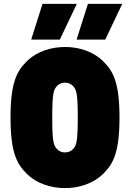

<svg xmlns="http://www.w3.org/2000/svg" viewBox="-20 -953 667 985"><path d="M313 12C380 12 456 -8 511 -63C560 -112 593 -169 593 -350C593 -531 560 -588 511 -637C456 -692 380 -712 314 -712C247 -712 171 -692 116 -637C67 -588 34 -531 34 -350C34 -169 67 -112 116 -63C171 -8 247 12 313 12ZM313 -171C296 -171 280 -178 269 -192C255 -209 248 -229 248 -350C248 -471 255 -491 269 -508C280 -522 296 -529 314 -529C331 -529 347 -522 358 -508C372 -491 379 -471 379 -350C379 -229 372 -209 358 -192C347 -178 331 -171 313 -171ZM373 -750H520L607 -933H431ZM140 -750H287L374 -933H198Z"/></svg>

Font: Finlandica Black
Style: Regular
Weight: 900
Designer: Niklas Ekholm, Juho Hiilivirta, Jaakko Suomalainen
Foundry: Helsinki Type Studio
Version: Version 2.000;Glyphs 3.2 (3202)